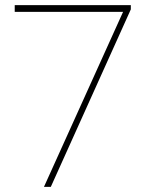

<svg xmlns="http://www.w3.org/2000/svg" viewBox="-20 -731 587 751"><path d="M491.7 -710.9V-694.3L178.7 0H151.9L461.4 -684.6H37.6V-710.9Z"/></svg>

Font: Mardoto Thin
Style: Regular
Weight: 250
Designer: Christian Robertson, Vahan Hovhannisyan
Foundry: Google
Version: Version 1.000